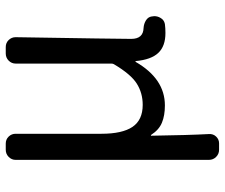

<svg xmlns="http://www.w3.org/2000/svg" viewBox="-77 -504 782 668"><g transform="rotate(-90 314.0 -170.0)"><path d="M127 201.2Q112.3 201.2 102.1 190.9Q91.8 180.7 91.8 166V-506.8Q91.8 -520.5 102.1 -530.8Q112.3 -541 127 -541H148.4Q163.1 -541 172.9 -530.8Q182.6 -520.5 182.6 -506.8V-208Q182.6 -135.7 206.5 -100.1Q230.5 -64.5 283.2 -64.5Q324.2 -64.5 356.9 -85Q389.6 -105.5 424.8 -165Q426.8 -168.9 426.8 -173.8V-506.8Q426.8 -520.5 437 -530.8Q447.3 -541 461.9 -541H484.4Q499 -541 508.8 -530.8Q518.6 -520.5 518.6 -506.8Q512.7 -147.5 512.7 -104.5Q512.7 -62.5 550.8 -61.5Q565.4 -60.5 577.1 -53.2Q588.9 -45.9 590.8 -33.2V-32.2Q591.8 -28.3 591.8 -24.4Q591.8 -12.7 585.9 -2.9Q579.1 9.8 564.5 12.7Q549.8 14.6 533.2 14.6Q487.3 14.6 463.9 -10.3Q440.4 -35.2 435.5 -88.9Q434.6 -89.8 433.6 -89.8Q432.6 -89.8 432.6 -88.9Q374 12.7 281.2 12.7Q246.1 12.7 221.2 2.4Q196.3 -7.8 178.7 -35.2Q177.7 -36.1 176.8 -36.1Q175.8 -36.1 175.8 -35.2Q177.7 93.8 181.6 166Q182.6 180.7 172.9 190.9Q163.1 201.2 149.4 201.2Z"/></g></svg>

Font: Gen Jyuu GothicL Regular
Style: Regular
Weight: 400
Designer: [Source Han Sans]
Ryoko NISHIZUKA  (kana & ideographs); Paul D. Hunt (Latin, Greek & Cyrillic); Wenlong ZHANG  (bopomofo
Version: Version 1.002.20150607